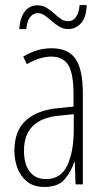

<svg xmlns="http://www.w3.org/2000/svg" viewBox="-20 -730 416 760"><path d="M184 -539Q250 -539 279 -497Q308 -455 308 -359V0H279L276 -89H274Q262 -51 236 -20.5Q210 10 156 10Q114 10 88 -10.5Q62 -31 49.5 -63.5Q37 -96 37 -133Q37 -212 82 -253Q127 -294 210 -302L271 -308V-356Q271 -440 250 -473Q229 -506 182 -506Q163 -506 138.5 -499Q114 -492 86 -476L72 -506Q126 -539 184 -539ZM212 -272Q75 -258 75 -134Q75 -79 98 -50Q121 -21 162 -21Q221 -21 246.5 -75.5Q272 -130 272 -218V-278ZM56 -615Q60 -662 79 -685.5Q98 -709 128 -709Q148 -709 164 -699.5Q180 -690 193.5 -677.5Q207 -665 220.5 -655.5Q234 -646 250 -646Q269 -646 281 -663Q293 -680 295 -710H323Q322 -662 301 -638.5Q280 -615 251 -615Q231 -615 215 -624.5Q199 -634 185 -646.5Q171 -659 157.5 -668.5Q144 -678 129 -678Q112 -678 99.5 -662.5Q87 -647 84 -615Z"/></svg>

Font: Noto Sans Arabic UI XCn XLt
Style: Regular
Weight: 200
Width: 2
Designer: Monotype Design Team, Nadine Chahine and Nizar Qandah
Foundry: Monotype Imaging Inc.
Version: Version 2.010; ttfautohint (v1.8.4.7-5d5b)